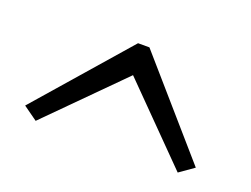

<svg xmlns="http://www.w3.org/2000/svg" viewBox="-57 -843 639 489"><g transform="rotate(20 262.5 -598.5)"><path d="M30.8 -488.3 246.7 -735.8H277.5L493.3 -488.3L454.2 -460.8L262.5 -655L69.2 -460.8Z"/></g></svg>

Font: Boon
Style: Regular
Weight: 400
Designer: Sungsit Sawaiwan
Foundry: FontUni
Version: Version 3.0